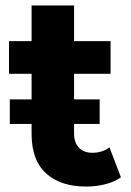

<svg xmlns="http://www.w3.org/2000/svg" viewBox="-20 -677 480 705"><path d="M297 8Q202 8 149 -40.5Q96 -89 96 -185V-222H16V-312H96V-406H13V-526H96V-657H252V-526H386V-406H252V-312H346V-222H252V-187Q252 -153 270 -134.5Q288 -116 319 -116Q356 -116 382 -136L424 -26Q400 -9 366.5 -0.5Q333 8 297 8Z"/></svg>

Font: Montserrat
Style: Bold
Weight: 700
Designer: Julieta Ulanovsky
Foundry: Julieta Ulanovsky
Version: Version 9.000; ttfautohint (v1.8.4.7-5d5b)